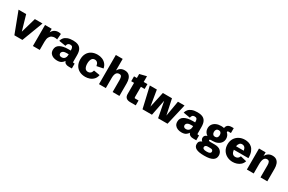

<svg xmlns="http://www.w3.org/2000/svg" viewBox="182 -2349 6248 4171"><g transform="rotate(30 3305.5 -264.0)"><path d="M211.9 0 11.7 -527.3H203.1L312.5 -148.4L421.4 -527.3H612.8L413.1 0Z M676.8 0V-527.3H843.3V-438Q869.6 -490.2 912.1 -515.4Q954.6 -540.5 1006.8 -540.5Q1022.5 -540.5 1039.1 -538.1Q1055.7 -535.6 1072.3 -529.8L1061 -386.7Q1027.8 -396 997.1 -396Q960.9 -396 926.5 -379.4Q892.1 -362.8 870.1 -321.3Q848.1 -279.8 848.1 -205.1V0Z M1285.6 12.7Q1235.8 12.7 1191.9 -3.9Q1147.9 -20.5 1120.6 -55.7Q1093.3 -90.8 1093.3 -147Q1093.3 -237.8 1170.2 -281.5Q1247.1 -325.2 1378.4 -325.2H1438V-340.8Q1438 -388.2 1421.6 -410.4Q1405.3 -432.6 1367.7 -432.6Q1331.1 -432.6 1312 -413.1Q1293 -393.6 1287.1 -356L1116.2 -383.8Q1126 -427.7 1156 -463.6Q1186 -499.5 1240.5 -520.5Q1294.9 -541.5 1377 -541.5Q1448.7 -541.5 1500.5 -520Q1552.2 -498.5 1579.8 -446.8Q1607.4 -395 1607.4 -303.7V-149.4Q1607.4 -132.8 1612.1 -127.4Q1616.7 -122.1 1631.8 -122.1H1653.3V0H1577.1Q1476.6 0 1452.6 -73.2Q1433.6 -40 1394.8 -13.7Q1356 12.7 1285.6 12.7ZM1336.9 -98.6Q1384.3 -98.6 1412.1 -130.1Q1439.9 -161.6 1439.9 -218.8V-232.9H1386.7Q1339.8 -232.9 1314.2 -220.7Q1288.6 -208.5 1278.3 -190.9Q1268.1 -173.3 1268.1 -157.2Q1268.1 -146 1273.4 -132.6Q1278.8 -119.1 1293.5 -108.9Q1308.1 -98.6 1336.9 -98.6Z M1994.6 13.2Q1907.7 13.2 1844.5 -20.5Q1781.2 -54.2 1746.8 -116.5Q1712.4 -178.7 1712.4 -264.2Q1712.4 -349.6 1746.6 -411.6Q1780.8 -473.6 1843.8 -507.1Q1906.7 -540.5 1993.2 -540.5Q2053.7 -540.5 2107.9 -518.8Q2162.1 -497.1 2200.2 -453.4Q2238.3 -409.7 2250.5 -344.2L2090.3 -312Q2081.5 -366.2 2056.2 -392.1Q2030.8 -418 1992.7 -418Q1938.5 -418 1914.1 -373.8Q1889.6 -329.6 1889.6 -261.7Q1889.6 -194.3 1913.8 -151.9Q1938 -109.4 1992.7 -109.4Q2029.3 -109.4 2055.2 -131.6Q2081.1 -153.8 2093.8 -202.1L2247.6 -176.8Q2234.9 -108.9 2195.3 -66.9Q2155.8 -24.9 2102.3 -5.9Q2048.8 13.2 1994.6 13.2Z M2334.5 0V-732.4H2505.9V-442.9Q2531.7 -490.2 2572.8 -515.4Q2613.8 -540.5 2670.4 -540.5Q2733.4 -540.5 2772.5 -511.5Q2811.5 -482.4 2829.1 -431.9Q2846.7 -381.3 2846.7 -316.9V0H2676.3V-295.9Q2676.3 -359.4 2662.1 -386.7Q2647.9 -414.1 2607.4 -414.1Q2555.2 -414.1 2530.5 -372.8Q2505.9 -331.5 2505.9 -248.5V0Z M3119.1 0Q2980 0 2980 -126V-405.3H2908.7V-527.3H2980V-627.9L3151.4 -670.4V-527.3H3245.6V-405.3H3151.4V-149.4Q3151.4 -132.8 3155.8 -127.4Q3160.2 -122.1 3175.8 -122.1H3256.3V0Z M3426.3 0 3304.7 -527.3H3481.4L3546.4 -135.7L3631.8 -527.3H3860.8L3943.8 -141.1L4010.3 -527.3H4175.8L4053.7 0H3816.9L3741.2 -395.5L3663.1 0Z M4406.2 12.7Q4356.4 12.7 4312.5 -3.9Q4268.6 -20.5 4241.2 -55.7Q4213.9 -90.8 4213.9 -147Q4213.9 -237.8 4290.8 -281.5Q4367.7 -325.2 4499 -325.2H4558.6V-340.8Q4558.6 -388.2 4542.2 -410.4Q4525.9 -432.6 4488.3 -432.6Q4451.7 -432.6 4432.6 -413.1Q4413.6 -393.6 4407.7 -356L4236.8 -383.8Q4246.6 -427.7 4276.6 -463.6Q4306.6 -499.5 4361.1 -520.5Q4415.5 -541.5 4497.6 -541.5Q4569.3 -541.5 4621.1 -520Q4672.9 -498.5 4700.4 -446.8Q4728 -395 4728 -303.7V-149.4Q4728 -132.8 4732.7 -127.4Q4737.3 -122.1 4752.4 -122.1H4773.9V0H4697.8Q4597.2 0 4573.2 -73.2Q4554.2 -40 4515.4 -13.7Q4476.6 12.7 4406.2 12.7ZM4457.5 -98.6Q4504.9 -98.6 4532.7 -130.1Q4560.5 -161.6 4560.5 -218.8V-232.9H4507.3Q4460.4 -232.9 4434.8 -220.7Q4409.2 -208.5 4398.9 -190.9Q4388.7 -173.3 4388.7 -157.2Q4388.7 -146 4394 -132.6Q4399.4 -119.1 4414.1 -108.9Q4428.7 -98.6 4457.5 -98.6Z M5081.1 203.6Q4949.2 203.6 4885 169.4Q4820.8 135.3 4820.8 64.5Q4820.8 19.5 4843.8 -5.9Q4866.7 -31.2 4900.9 -42Q4862.8 -70.3 4862.8 -116.7Q4862.8 -181.6 4937 -203.6Q4898.4 -228 4877 -266.1Q4855.5 -304.2 4855.5 -352.1Q4855.5 -408.7 4884.8 -450.9Q4914.1 -493.2 4966.3 -516.8Q5018.6 -540.5 5087.9 -540.5Q5127.9 -540.5 5163.6 -532.2Q5175.3 -635.7 5302.2 -635.7H5347.7V-513.7H5286.1Q5270.5 -513.7 5266.1 -508.3Q5261.7 -502.9 5261.7 -486.3V-483.9Q5289.6 -459.5 5305.2 -426Q5320.8 -392.6 5320.8 -352.1Q5320.8 -295.9 5291.3 -253.9Q5261.7 -211.9 5209.2 -188.2Q5156.7 -164.6 5087.4 -164.6H5056.2Q5013.2 -164.6 5013.2 -142.6Q5013.2 -121.6 5057.1 -121.6H5164.1Q5265.6 -121.6 5315.4 -74.5Q5365.2 -27.3 5365.2 42Q5365.2 123 5298.6 163.3Q5231.9 203.6 5095.2 203.6ZM5087.9 -269Q5122.6 -269 5141.8 -291Q5161.1 -313 5161.1 -352.1Q5161.1 -391.1 5141.8 -413.3Q5122.6 -435.5 5087.9 -435.5Q5053.7 -435.5 5034.2 -413.3Q5014.6 -391.1 5014.6 -352.1Q5014.6 -313 5034.2 -291Q5053.7 -269 5087.9 -269ZM5085.9 99.6H5098.6Q5192.4 99.6 5192.4 43.5Q5192.4 22.5 5176.3 7.8Q5160.2 -6.8 5114.7 -6.8H5054.7Q5031.2 -6.8 5010.3 5.6Q4989.3 18.1 4989.3 46.4Q4989.3 99.6 5085.9 99.6Z M5689.9 13.2Q5611.8 13.2 5547.1 -20.5Q5482.4 -54.2 5443.8 -116.7Q5405.3 -179.2 5405.3 -264.6Q5405.3 -349.1 5442.9 -410.9Q5480.5 -472.7 5544.9 -506.6Q5609.4 -540.5 5689.9 -540.5Q5733.9 -540.5 5779.8 -527.3Q5825.7 -514.2 5864 -480.2Q5902.3 -446.3 5926 -385.7Q5949.7 -325.2 5949.7 -230.5H5584Q5589.4 -174.8 5614.5 -142.3Q5639.6 -109.9 5688.5 -109.9Q5722.7 -109.9 5748 -127.7Q5773.4 -145.5 5788.1 -184.1L5940.4 -147.9Q5921.9 -89.8 5881.8 -54.4Q5841.8 -19 5791.3 -2.9Q5740.7 13.2 5689.9 13.2ZM5685.1 -424.8Q5643.1 -424.8 5619.1 -396Q5595.2 -367.2 5586.9 -320.3H5781.2Q5771.5 -376 5745.8 -400.4Q5720.2 -424.8 5685.1 -424.8Z M6043.9 0V-527.3H6210.4V-434.6Q6235.8 -485.8 6278.3 -513.2Q6320.8 -540.5 6379.9 -540.5Q6442.9 -540.5 6481.7 -511.5Q6520.5 -482.4 6538.3 -431.9Q6556.2 -381.3 6556.2 -316.9V0H6385.3V-306.6Q6385.3 -359.4 6369.9 -386.7Q6354.5 -414.1 6314.9 -414.1Q6265.6 -414.1 6240.5 -368.9Q6215.3 -323.7 6215.3 -228V0Z"/></g></svg>

Font: Schibsted Grotesk ExtraBold
Style: Regular
Weight: 800
Designer: Bakken & Baeck AS, Henrik Kongsvoll
Foundry: Schibsted ASA
Version: Version 1.100; ttfautohint (v1.8.4.7-5d5b);gftools[0.9.25]